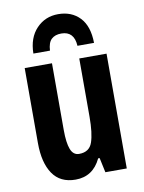

<svg xmlns="http://www.w3.org/2000/svg" viewBox="-87 -830 675 901"><g transform="rotate(-10 250.5 -379.5)"><path d="M445 -547V0H343L328 -70H321Q283 10 200 10Q127 10 91 -43Q55 -96 55 -190V-547H185V-229Q185 -168 197 -137Q209 -106 237 -106Q286 -106 300.5 -148.5Q315 -191 315 -269V-547ZM253 -769Q317 -769 356 -728Q395 -687 396 -607H317Q313 -677 252 -677Q222 -677 205 -661Q188 -645 186 -607H107Q108 -682 149.5 -725.5Q191 -769 253 -769Z"/></g></svg>

Font: Noto Sans ExtraCondensed
Style: Bold
Weight: 700
Width: 2
Designer: Monotype Design Team
Foundry: Monotype Imaging Inc.
Version: Version 2.013; ttfautohint (v1.8.4.7-5d5b)